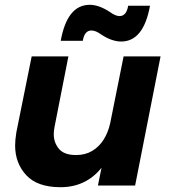

<svg xmlns="http://www.w3.org/2000/svg" viewBox="-20 -773 712 800"><path d="M485 -600Q446 -600 402 -629Q379 -646 361 -646Q332 -646 325 -603H233Q260 -753 354 -753Q392 -753 438 -723Q461 -706 478 -706Q507 -706 514 -749H605Q578 -600 485 -600ZM232 7Q136 7 89.5 -43Q43 -93 43 -167Q43 -189 48 -221L112 -538H265L207 -243Q204 -227 204 -214Q204 -179 225.5 -153Q247 -127 297 -127Q335.5 -127 364.2 -144.2Q393 -161.5 411.8 -191.2Q430.5 -221 439 -259L495 -538H649L543 0H388L403 -74Q338 7 232 7Z"/></svg>

Font: Argentum Sans SemiBold
Style: Italic
Weight: 600
Italic angle: -11°
Designer: Julieta Ulanovsky (font), Cristiano Sobral (main changes and remaster)
Foundry: Julieta Ulanovsky (font), Cristiano Sobral (main changes and remaster)
Version: Version 2.007;June 15, 2022;FontCreator 14.0.0.2814 64-bit; 